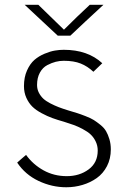

<svg xmlns="http://www.w3.org/2000/svg" viewBox="-20 -770 528 802"><path d="M134.8 -415Q134.8 -397.5 142.3 -382.8Q149.9 -368.2 160.9 -357.9Q171.9 -347.7 190.4 -338.1Q209 -328.6 224.9 -322.5Q240.7 -316.4 264.2 -309.1Q289.1 -301.8 302.2 -297.6Q315.4 -293.5 337.4 -284.9Q359.4 -276.4 371.8 -268.6Q384.3 -260.7 399.7 -248.3Q415 -235.8 423.1 -221.9Q431.2 -208 437 -188.5Q442.9 -168.9 442.9 -146Q442.9 -106.9 426.8 -75.9Q410.6 -44.9 384 -26.1Q357.4 -7.3 324.7 2.4Q292 12.2 256.8 12.2Q196.8 12.2 141.1 -14.2Q85.4 -40.5 51.8 -90.8Q55.2 -93.8 68.4 -105.5Q81.5 -117.2 88.9 -123Q117.7 -83 161.6 -58.6Q205.6 -34.2 258.8 -34.2Q312 -34.2 350.1 -62.3Q388.2 -90.3 388.2 -141.1Q388.2 -161.6 379.6 -179.2Q371.1 -196.8 358.4 -208.5Q345.7 -220.2 325.4 -231Q305.2 -241.7 288.3 -247.8Q271.5 -253.9 248 -261.2Q218.8 -269.5 198.5 -276.9Q178.2 -284.2 154.1 -297.1Q129.9 -310.1 115 -324.7Q100.1 -339.4 90.1 -361.3Q80.1 -383.3 80.1 -410.2Q80.1 -447.3 92.8 -475.6Q105.5 -503.9 123.8 -519.8Q142.1 -535.6 166.3 -545.7Q190.4 -555.7 209.5 -558.8Q228.5 -562 246.1 -562Q346.7 -562 407.2 -505.9L370.1 -470.2Q345.7 -493.2 317.1 -504.6Q288.6 -516.1 246.1 -516.1Q230 -516.1 213.1 -512Q196.3 -507.8 177.5 -498Q158.7 -488.3 146.7 -466.8Q134.8 -445.3 134.8 -415ZM273.9 -621.1H221.2L83 -750H140.1L247.1 -646Q301.8 -700.7 355 -750H412.1Q381.8 -722.7 336.7 -680.2Q291.5 -637.7 273.9 -621.1Z"/></svg>

Font: Junction Light
Style: Regular
Weight: 300
Designer: Caroline Hadilaksono
Foundry: Caroline Hadilaksono
Version: Version 1.002